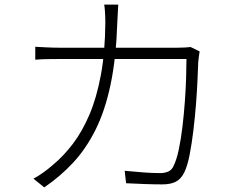

<svg xmlns="http://www.w3.org/2000/svg" viewBox="-20 -797 1040 833"><path d="M493 -777Q492 -761 491 -740Q490 -719 489 -701Q484 -546 460 -431.5Q436 -317 394.5 -234Q353 -151 297 -91Q241 -31 172 16L125 -22Q145 -32 168.5 -49Q192 -66 210 -82Q256 -120 296.5 -173.5Q337 -227 368 -299.5Q399 -372 417.5 -471Q436 -570 437 -700Q437 -712 436.5 -725Q436 -738 435 -752Q434 -766 432 -777ZM846 -574Q844 -561 842.5 -549.5Q841 -538 840 -527Q839 -501 837 -453Q835 -405 830.5 -347Q826 -289 819 -231Q812 -173 802.5 -124.5Q793 -76 779 -48Q765 -20 742.5 -8.5Q720 3 684 3Q650 3 608.5 1.5Q567 0 527 -2L521 -56Q563 -52 602 -49Q641 -46 674 -46Q694 -46 709.5 -52.5Q725 -59 733 -77Q746 -103 755.5 -147.5Q765 -192 771.5 -246.5Q778 -301 782 -356.5Q786 -412 787.5 -460.5Q789 -509 789 -541H239Q207 -541 182 -540.5Q157 -540 133 -538V-594Q157 -593 183 -591.5Q209 -590 238 -590H750Q771 -590 784 -591Q797 -592 807 -593Z"/></svg>

Font: Noto Sans SC Thin Light
Style: Regular
Weight: 300
Version: Version 2.004-H2;hotconv 1.0.118;makeotfexe 2.5.65603